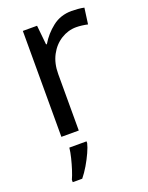

<svg xmlns="http://www.w3.org/2000/svg" viewBox="-144 -619 702 913"><g transform="rotate(-20 206.5 -162.5)"><path d="M335 -546Q350 -546 367.5 -544.5Q385 -543 398 -540L387 -459Q374 -462 358.5 -464Q343 -466 329 -466Q288 -466 252 -443.5Q216 -421 194.5 -380.5Q173 -340 173 -286V0H85V-536H157L167 -438H171Q197 -482 238 -514Q279 -546 335 -546ZM190 70Q186 88 173.5 115.5Q161 143 144.5 171Q128 199 110 221H62V209Q70 192 78.5 165.5Q87 139 94 110.5Q101 82 103 61H190Z"/></g></svg>

Font: Noto Sans Zanabazar Square
Style: Regular
Weight: 400
Version: Version 2.005; ttfautohint (v1.8.4.7-5d5b)